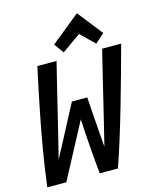

<svg xmlns="http://www.w3.org/2000/svg" viewBox="-134 -1020 905 1111"><g transform="rotate(-15 318.5 -464.5)"><path d="M9 0Q22 -107 41.5 -221Q61 -335 85 -454Q109 -573 135 -693H250Q234 -628 217 -559Q200 -490 183 -419Q166 -348 148.5 -277.5Q131 -207 114 -138Q140 -186 166.5 -237Q193 -288 220.5 -340Q248 -392 275 -443H367Q370 -393 374 -340Q378 -287 381.5 -236.5Q385 -186 389 -142Q406 -210 423 -280.5Q440 -351 457 -421Q474 -491 490.5 -559.5Q507 -628 523 -693H637Q614 -607 589 -517.5Q564 -428 538 -338Q512 -248 485.5 -162.5Q459 -77 432 0H323Q320 -30 316.5 -69.5Q313 -109 309.5 -153.5Q306 -198 303 -243.5Q300 -289 298 -330L123 0ZM303 -730 261 -788 435 -929 553 -779 498 -730 416 -810Z"/></g></svg>

Font: Ubuntu Sans Mono SemiBold
Style: Italic
Weight: 600
Italic angle: -13.5°
Monospace: yes
Designer: Dalton Maag Ltd
Foundry: Dalton Maag Ltd
Version: Version 1.006